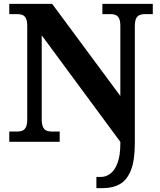

<svg xmlns="http://www.w3.org/2000/svg" viewBox="-20 -734 828 994"><path d="M479 240V182H503Q529 182 552 164.5Q575 147 589 108.5Q603 70 603 9V0.4L196 -551V-118Q196 -90 202.8 -76Q209.7 -62 221.5 -57.5Q233.3 -53 247 -53H289V0H28V-53H70Q84.3 -53 95.8 -57.5Q107.3 -62 114.2 -76Q121 -90 121 -118V-600Q121 -626.9 113.8 -639.9Q106.7 -652.9 95.2 -657Q83.7 -661 70 -661H28V-714H250L603 -237V-600Q603 -626.9 595.8 -639.9Q588.7 -652.9 577.2 -657Q565.7 -661 552 -661H510V-714H771V-661H729Q715.3 -661 703.5 -656.5Q691.7 -652 684.8 -638.4Q678 -624.9 678 -596V8Q678 97 657.5 148Q637 199 600 219.5Q563 240 512 240Z"/></svg>

Font: Noto Serif Tamil
Style: Regular
Weight: 400
Designer: Indian Type Foundry, Tom Grace, and the Monotype Design Team
Foundry: Monotype Imaging Inc.
Version: Version 2.003